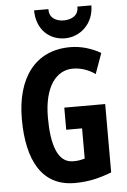

<svg xmlns="http://www.w3.org/2000/svg" viewBox="-62 -983 687 1038"><g transform="rotate(-5 281.5 -464.5)"><path d="M474 -939H398C400 -889 359 -871 318 -871C278 -871 239 -891 241 -939H163C164 -832 234 -774 317 -774C400 -774 474 -840 474 -939ZM280 -401V-281H366V-117C343 -111 332 -108 302 -108C217 -108 187 -212 187 -355C187 -524 255 -607 344 -607C387 -607 431 -592 465 -567L505 -678C457 -706 399 -724 340 -724C150 -724 46 -582 46 -359C46 -133 125 10 301 10C375 10 434 -4 502 -30V-401Z"/></g></svg>

Font: Noto Sans Tamil ExtraCondensed
Style: Bold
Weight: 700
Width: 2
Designer: Jelle Bosma - Monotype Design Team
Foundry: Monotype Imaging Inc.
Version: Version 2.004